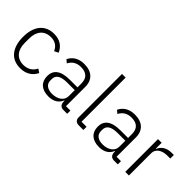

<svg xmlns="http://www.w3.org/2000/svg" viewBox="24 -1426 2123 2123"><g transform="rotate(45 1085.5 -364.0)"><path d="M273 12C367 12 429 -32 462 -100L420 -128C391 -71 343 -39 273 -39C169 -39 113 -112 113 -220V-292C113 -400 169 -473 273 -473C340 -473 383 -442 407 -387L455 -411C425 -478 367 -524 273 -524C133 -524 52 -425 52 -256C52 -87 133 12 273 12Z M999 0V-50H930V-353C930 -461 863 -524 744 -524C651 -524 594 -480 566 -421L602 -391C630 -444 674 -474 742 -474C829 -474 873 -431 873 -347V-287H755C607 -287 547 -230 547 -139C547 -44 609 12 716 12C796 12 848 -24 871 -81H876V-63C879 -25 897 0 941 0ZM724 -37C654 -37 607 -69 607 -128V-152C607 -209 651 -244 753 -244H873V-149C873 -80 807 -37 724 -37Z M1252 0V-50H1173V-740H1116V-62C1116 -25 1138 0 1179 0Z M1790 0V-50H1721V-353C1721 -461 1654 -524 1535 -524C1442 -524 1385 -480 1357 -421L1393 -391C1421 -444 1465 -474 1533 -474C1620 -474 1664 -431 1664 -347V-287H1546C1398 -287 1338 -230 1338 -139C1338 -44 1400 12 1507 12C1587 12 1639 -24 1662 -81H1667V-63C1670 -25 1688 0 1732 0ZM1515 -37C1445 -37 1398 -69 1398 -128V-152C1398 -209 1442 -244 1544 -244H1664V-149C1664 -80 1598 -37 1515 -37Z M1964 0V-350C1964 -416 2025 -456 2110 -456H2155V-512H2121C2033 -512 1988 -468 1968 -420H1964V-512H1907V0Z"/></g></svg>

Font: IBM Plex Devanagari Light
Style: Regular
Weight: 300
Designer: Mike Abbink, Paul van der Laan, Pieter van Rosmalen, Erin McLaughlin
Foundry: Bold Monday
Version: Version 1.0